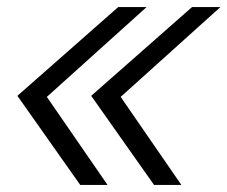

<svg xmlns="http://www.w3.org/2000/svg" viewBox="-20 -521 641 541"><path d="M393 -501 112 -248 283 0H206L29 -251L313 -501ZM601 -501 320 -248 491 0H414L237 -251L521 -501Z"/></svg>

Font: Red Hat Display
Style: Italic
Weight: 400
Italic angle: -12°
Designer: Pentagram / MCKL
Foundry: Pentagram / MCKL
Version: Version 1.003; Red Hat Display Italic